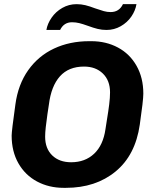

<svg xmlns="http://www.w3.org/2000/svg" viewBox="-20 -893 748 923"><path d="M286 10Q215 10 158 -20.5Q101 -51 68.5 -108Q36 -165 36 -241Q36 -263 54 -391Q67 -487 115.5 -555.5Q164 -624 239.5 -659.5Q315 -695 409 -695H419Q490 -695 547 -664.5Q604 -634 636.5 -576.5Q669 -519 669 -443Q669 -411 652 -294Q631 -147 535.5 -68.5Q440 10 297 10ZM487 -272 494 -317Q501 -359 505 -391.5Q509 -424 509 -449Q509 -506 474.5 -539.5Q440 -573 384 -573Q310 -573 268 -526Q226 -479 215 -390Q215 -388 208 -344Q203 -309 200 -282Q197 -255 197 -236Q197 -179 231 -146Q265 -113 322 -113Q389 -113 432.5 -154Q476 -195 487 -272ZM492 -749Q470 -749 449.5 -754Q429 -759 402 -769Q377 -778 360.5 -782Q344 -786 326 -786Q287 -786 269 -749H203Q208 -779 228 -808Q248 -837 279.5 -855Q311 -873 348 -873Q370 -873 390.5 -868Q411 -863 437 -853Q463 -844 479 -839.5Q495 -835 512 -835Q553 -835 571 -873H636Q631 -842 611.5 -813.5Q592 -785 560.5 -767Q529 -749 492 -749Z"/></svg>

Font: Chivo
Style: Bold Italic
Weight: 700
Italic angle: -8.05°
Designer: Hector Gatti
Foundry: Omnibus-Type
Version: Version 1.007